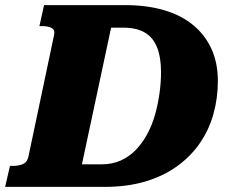

<svg xmlns="http://www.w3.org/2000/svg" viewBox="-56 -730 896 750"><path d="M116 -710H433Q517 -710 584 -690.5Q651 -671 698 -632.5Q745 -594 770 -539Q795 -484 795 -414Q795 -346 777.5 -284Q760 -222 724.5 -170.5Q689 -119 635.5 -80.5Q582 -42 511.5 -21Q441 0 353 0H-36L-17 -82H-6Q17 -82 33.5 -89Q50 -96 55 -118L155 -592Q160 -613 146 -620.5Q132 -628 109 -628H98ZM425 -622H378L264 -88H340Q382 -88 415.5 -103Q449 -118 474.5 -144.5Q500 -171 519 -206Q538 -241 549.5 -281.5Q561 -322 567 -365Q573 -408 573 -449Q573 -506 557.5 -545Q542 -584 509.5 -603Q477 -622 425 -622Z"/></svg>

Font: Roboto Serif 20pt ExtraBold
Style: Italic
Weight: 800
Italic angle: -10°
Version: Version 1.007